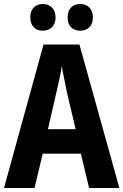

<svg xmlns="http://www.w3.org/2000/svg" viewBox="-20 -937 615 957"><path d="M131 -850C131 -807 157 -784 193 -784C230 -784 257 -808 257 -850C257 -893 230 -917 193 -917C157 -917 131 -894 131 -850ZM317 -850C317 -807 342 -784 380 -784C417 -784 443 -808 443 -850C443 -893 417 -917 380 -917C342 -917 317 -894 317 -850ZM424 0H575L376 -715H197L0 0H152L193 -171H383ZM314 -475 357 -293H219L261 -476C270 -515 283 -571 288 -607C294 -570 306 -518 314 -475Z"/></svg>

Font: Noto Sans Arabic UI Cn
Style: Bold
Weight: 700
Width: 3
Designer: Monotype Design Team, Nadine Chahine and Nizar Qandah
Foundry: Monotype Imaging Inc.
Version: Version 2.010